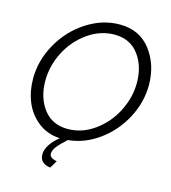

<svg xmlns="http://www.w3.org/2000/svg" viewBox="-128 -818 979 1102"><g transform="rotate(15 361.0 -266.5)"><path d="M330 3Q290 39 273 61.5Q256 84 256 104Q256 129 300 137L273 182Q210 173 210 120Q210 65 282 5Q207 1 152.5 -42Q98 -85 72 -148.5Q46 -212 46 -287Q46 -395 102 -494.5Q158 -594 251.5 -654.5Q345 -715 448 -715Q566 -715 632 -628.5Q698 -542 698 -421Q698 -319 647.5 -224Q597 -129 512 -67.5Q427 -6 330 3ZM117 -293Q117 -193 168 -125.5Q219 -58 312 -58Q397 -58 471 -111.5Q545 -165 586.5 -247.5Q628 -330 628 -416Q628 -516 577 -583.5Q526 -651 434 -651Q349 -651 274.5 -598Q200 -545 158.5 -462.5Q117 -380 117 -293Z"/></g></svg>

Font: Raleway-v4020
Style: Italic
Weight: 400
Italic angle: -12°
Designer: Matt McInerney, Pablo Impallari, Rodrigo Fuenzalida
Foundry: Matt McInerney, Pablo Impallari, Rodrigo Fuenzalida
Version: Version 4.020;PS 004.020;hotconv 1.0.88;makeotf.lib2.5.64775